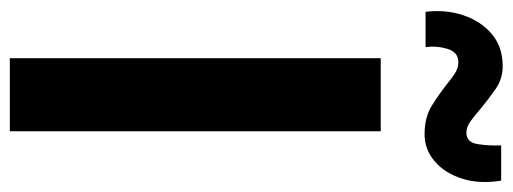

<svg xmlns="http://www.w3.org/2000/svg" viewBox="-338 -680 1018 381"><g transform="rotate(90 170.5 -489.0)"><path d="M95 -736H240V0H95ZM246 -823Q212 -823 189 -837.5Q166 -852 147 -867Q136 -876 125.5 -883Q115 -890 103 -890Q83 -890 76.5 -868.5Q70 -847 73 -825H3Q-2 -864 9.5 -899Q21 -934 46.5 -956Q72 -978 111 -978Q136 -978 156 -964Q176 -950 193 -936Q207 -924 219 -915Q231 -906 243 -906Q262 -906 265.5 -928.5Q269 -951 268 -975H338Q345 -932 334 -897.5Q323 -863 299.5 -843Q276 -823 246 -823Z"/></g></svg>

Font: Reem Kufi Ink
Style: Bold
Weight: 700
Designer: Khaled Hosny
Version: Version 1.002